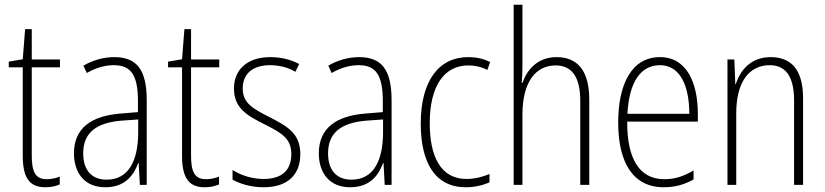

<svg xmlns="http://www.w3.org/2000/svg" viewBox="-20 -780 3480 810"><path d="M177 -24C128 -24 114 -57 114 -124V-496H233V-529H114V-657H86L76 -530L17 -520V-496H76V-124C76 -36 100 10 171 10C197 10 216 5 232 -2V-35C218 -29 198 -24 177 -24Z M462 -539C417 -539 371 -526 332 -503L346 -472C388 -496 426 -505 460 -505C531 -505 562 -466 562 -353V-307L489 -301C363 -291 292 -238 292 -133C292 -54 334 10 424 10C506 10 543 -38 563 -92H565L570 0H599V-357C599 -486 557 -539 462 -539ZM492 -271 563 -276V-218C562 -101 522 -22 430 -22C367 -22 331 -62 331 -133C331 -219 385 -262 492 -271Z M849 -24C800 -24 786 -57 786 -124V-496H905V-529H786V-657H758L748 -530L689 -520V-496H748V-124C748 -36 772 10 843 10C869 10 888 5 904 -2V-35C890 -29 870 -24 849 -24Z M1247 -130C1247 -220 1188 -249 1115 -287C1044 -323 1004 -346 1004 -407C1004 -471 1049 -505 1119 -505C1157 -505 1198 -495 1226 -477L1242 -510C1209 -528 1167 -539 1120 -539C1021 -539 967 -484 967 -407C967 -323 1023 -292 1099 -254C1168 -219 1209 -196 1209 -130C1209 -64 1172 -25 1092 -25C1044 -25 997 -40 961 -63V-22C990 -6 1036 10 1092 10C1195 10 1247 -44 1247 -130Z M1495 -539C1450 -539 1404 -526 1365 -503L1379 -472C1421 -496 1459 -505 1493 -505C1564 -505 1595 -466 1595 -353V-307L1522 -301C1396 -291 1325 -238 1325 -133C1325 -54 1367 10 1457 10C1539 10 1576 -38 1596 -92H1598L1603 0H1632V-357C1632 -486 1590 -539 1495 -539ZM1525 -271 1596 -276V-218C1595 -101 1555 -22 1463 -22C1400 -22 1364 -62 1364 -133C1364 -219 1418 -262 1525 -271Z M1945 10C1981 10 2018 2 2045 -11V-46C2015 -33 1981 -25 1948 -25C1839 -25 1793 -120 1793 -260C1793 -418 1854 -504 1956 -504C1983 -504 2011 -498 2036 -485L2048 -518C2021 -532 1991 -539 1955 -539C1830 -539 1755 -437 1755 -259C1755 -93 1816 10 1945 10Z M2184 -503V-760H2147V0H2184V-295C2184 -439 2243 -504 2324 -504C2388 -504 2428 -462 2428 -354V0H2466V-360C2466 -481 2417 -539 2328 -539C2247 -539 2203 -485 2184 -430H2181C2183 -454 2184 -473 2184 -503Z M2764 -539C2646 -539 2588 -427 2588 -263C2588 -98 2648 10 2780 10C2829 10 2869 -2 2906 -23V-61C2862 -35 2826 -24 2782 -24C2678 -24 2625 -110 2626 -267H2924V-300C2924 -428 2879 -539 2764 -539ZM2764 -505C2851 -505 2888 -415 2888 -300H2627C2634 -437 2685 -505 2764 -505Z M3231 -539C3148 -539 3103 -484 3084 -425H3082L3078 -529H3049V0H3086V-302C3086 -439 3144 -505 3227 -505C3292 -505 3330 -461 3330 -356V0H3368V-365C3368 -485 3319 -539 3231 -539Z"/></svg>

Font: Noto Sans Devanagari UI Condensed ExtraLight
Style: Regular
Weight: 200
Width: 3
Designer: Jelle Bosma - Monotype Design Team
Foundry: Monotype Imaging Inc.
Version: Version 2.004